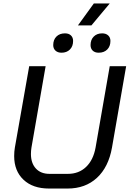

<svg xmlns="http://www.w3.org/2000/svg" viewBox="-20 -1083 750 1111"><path d="M62 -180Q62 -206 66 -229L149 -700H244L162 -229Q159 -210 159 -192Q159 -139 187.5 -108Q216 -77 266 -77H373Q436 -77 478 -117Q520 -157 533 -229L615 -700H710L628 -229Q608 -116 541 -54Q474 8 371 8H264Q170 8 116 -43Q62 -94 62 -180ZM523 -1063H615L509 -936H431ZM288 -822Q288 -853 306.5 -871.5Q325 -890 356 -890Q378 -890 390.5 -878Q403 -866 403 -846Q403 -815 384.5 -796.5Q366 -778 336 -778Q314 -778 301 -790Q288 -802 288 -822ZM504 -822Q504 -853 522.5 -871.5Q541 -890 571 -890Q593 -890 606 -878Q619 -866 619 -846Q619 -815 600.5 -796.5Q582 -778 551 -778Q529 -778 516.5 -790Q504 -802 504 -822Z"/></svg>

Font: Bai Jamjuree Medium
Style: Italic
Weight: 500
Italic angle: -10°
Version: Version 1.000; ttfautohint (v1.6)